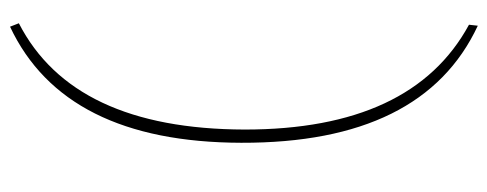

<svg xmlns="http://www.w3.org/2000/svg" viewBox="-322 -508 995 392"><g transform="rotate(-90 176.0 -312.5)"><path d="M324 -772Q108 -661 107 -311Q107 31 321 147L319 165Q79 53 80 -318Q81 -679 317 -790Z"/></g></svg>

Font: Taylor Sans Thin
Style: Regular
Weight: 100
Italic angle: -8°
Designer: Natanael Gama
Version: Version 1.001 September 8, 2015